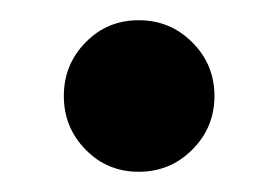

<svg xmlns="http://www.w3.org/2000/svg" viewBox="-20 -344 272 188"><path d="M115.8 -175.8Q85 -175.8 63.8 -197.5Q42.5 -219.2 42.5 -250Q42.5 -280.8 63.8 -302.5Q85 -324.2 115.8 -324.2Q146.7 -324.2 168.3 -302.5Q190 -280.8 190 -250Q190 -219.2 168.3 -197.5Q146.7 -175.8 115.8 -175.8Z"/></svg>

Font: Funnel Display Light Medium
Style: Regular
Weight: 500
Version: Version 1.000